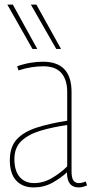

<svg xmlns="http://www.w3.org/2000/svg" viewBox="-20 -810 402 840"><path d="M23 -109Q23 -168 54 -201Q85 -234 141.5 -252Q198 -270 274 -282V-408Q274 -461 248.5 -490.5Q223 -520 169 -520Q146 -520 119 -516Q92 -512 61 -502L55 -520Q86 -531 114.5 -535.5Q143 -540 168 -540Q293 -540 293 -408V-60Q293 -31 301.5 -20Q310 -9 325 -9Q338 -9 355 -16L361 1Q350 6 341 8Q332 10 324 10Q273 10 273 -56Q246 -31 209 -10.5Q172 10 127 10Q79 10 51 -20Q23 -50 23 -109ZM43 -114Q43 -63 66 -36Q89 -9 129 -9Q170 -9 208 -31.5Q246 -54 274 -82V-263Q211 -254 158.5 -238.5Q106 -223 74.5 -194Q43 -165 43 -114ZM122 -596 12 -790H36L143 -596ZM226 -596 115 -790H139L247 -596Z"/></svg>

Font: Georama SemiCondensed Thin
Style: Regular
Weight: 100
Width: 4
Designer: Jean-Baptiste Levee
Foundry: Production Type
Version: Version 1.000